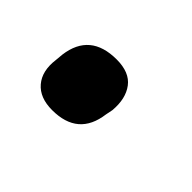

<svg xmlns="http://www.w3.org/2000/svg" viewBox="-41 -174 252 252"><g transform="rotate(45 85.0 -47.5)"><path d="M57 6Q34 6 22.5 -7.5Q11 -21 14 -44L15 -55Q21 -101 70 -101Q94 -101 104.5 -87Q115 -73 113 -50L111 -40Q105 6 57 6Z"/></g></svg>

Font: Sofia Sans Extra Condensed Medium
Style: Italic
Weight: 500
Italic angle: -9°
Version: Version 4.100